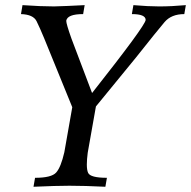

<svg xmlns="http://www.w3.org/2000/svg" viewBox="-20 -713 729 733"><path d="M382.3 0Q303.2 -3.9 245.1 -3.9Q194.8 -3.9 107.9 0L113.8 -34.2Q176.3 -34.2 194.3 -54.2Q212.4 -74.2 225.6 -131.8L255.9 -303.7L148.4 -567.4Q132.3 -606.4 119.6 -632.1Q106.9 -657.7 60.1 -659.2L65.9 -693.4Q136.7 -688.5 186 -688.5Q229.5 -689.5 303.2 -693.4L297.4 -659.2Q237.3 -659.2 232.9 -633.8Q232.9 -621.6 252.9 -565.4L331.5 -357.9Q533.2 -613.3 536.1 -636.7Q536.1 -659.2 483.4 -659.2L489.3 -693.4Q546.4 -688.5 587.4 -688.5Q635.7 -688.5 689.5 -693.4L683.6 -659.2Q634.3 -659.2 608.4 -628.9Q582.5 -598.6 498.5 -492.7L346.2 -306.6L314.9 -129.9Q311.5 -103.5 311.5 -85Q311.5 -63.5 316.4 -53.2Q324.7 -34.2 388.2 -34.2Z"/></svg>

Font: Kelvinch
Style: Italic
Weight: 400
Italic angle: -10°
Designer: Paul James Miller
Foundry: High-Logic / Made with FontCreator
Version: Version 3.40;July 22, 2017;FontCreator 11.0.0.2388 64-bit